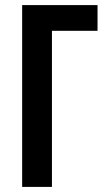

<svg xmlns="http://www.w3.org/2000/svg" viewBox="-20 -734 431 754"><path d="M67 0V-714H363V-613H184V0Z"/></svg>

Font: Noto Sans ExtraCondensed SemiBold
Style: Regular
Weight: 600
Width: 2
Designer: Monotype Design Team
Foundry: Monotype Imaging Inc.
Version: Version 2.013; ttfautohint (v1.8.4.7-5d5b)